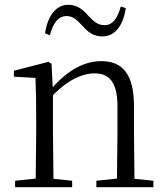

<svg xmlns="http://www.w3.org/2000/svg" viewBox="-20 -781 695 801"><path d="M168 -642 188 -634C202 -686 223 -714 258 -714C288 -714 306 -692 328 -669C347 -648 370 -629 407 -629C461 -629 494 -676 505 -747L484 -754C470 -704 450 -676 416 -676C386 -676 368 -694 345 -719C326 -741 301 -761 265 -761C212 -761 178 -712 168 -642ZM467 0H620V-27L541 -35L539 -227V-338C539 -474 489 -526 403 -526C337 -526 269 -494 200 -417L195 -515L182 -523L38 -486V-461L128 -456C130 -406 131 -353 131 -285V-227L129 -36L43 -27V0H281V-27L203 -35L201 -227V-384C271 -455 331 -475 374 -475C434 -475 470 -440 470 -339V-227L468 -36L382 -27V0Z"/></svg>

Font: Noto Serif CJK HK Light
Style: Regular
Weight: 300
Designer: Ryoko NISHIZUKA 西塚涼子 (kana & ideographs); Frank Grießhammer (Latin, Greek & Cyrillic); Wenlong ZHANG 张文龙 (bopomofo); San
Foundry: Adobe
Version: Version 2.001;hotconv 1.1.0;makeotfexe 2.6.0